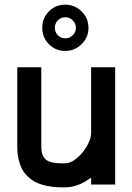

<svg xmlns="http://www.w3.org/2000/svg" viewBox="-20 -787 565 819"><path d="M156.2 -164.6Q156.2 -146 158.9 -134.5Q161.6 -123 170.2 -111.8Q178.7 -100.6 197.5 -95.5Q216.3 -90.3 246.1 -90.3H256.3Q282.7 -90.3 309.8 -114Q336.9 -137.7 352.8 -167.5Q368.7 -197.3 368.7 -218.3V-500H471.2V0H368.7V-29.8Q314.5 12.2 256.3 12.2H246.1Q210.4 12.2 181.2 6.1Q151.9 0 132.3 -10Q112.8 -20 97.9 -34.7Q83 -49.3 75 -64.2Q66.9 -79.1 61.8 -97.9Q56.6 -116.7 55.2 -131.8Q53.7 -147 53.7 -164.6V-500H156.2ZM188.5 -598.6Q160.2 -627.4 160.2 -668.5Q160.2 -709.5 188.5 -738.3Q216.8 -767.1 257.8 -767.1Q298.8 -767.1 328.1 -738.3Q357.4 -709.5 357.4 -668.5Q357.4 -627.4 328.1 -598.6Q298.8 -569.8 257.8 -569.8Q216.8 -569.8 188.5 -598.6ZM226.8 -700.2Q213.9 -687 213.9 -668.5Q213.9 -649.9 226.8 -636.7Q239.7 -623.5 258.3 -623.5Q276.9 -623.5 290.3 -636.7Q303.7 -649.9 303.7 -668.5Q303.7 -687 290.3 -700.2Q276.9 -713.4 258.3 -713.4Q239.7 -713.4 226.8 -700.2Z"/></svg>

Font: Anka/Coder Condensed
Style: Bold
Weight: 700
Width: 4
Monospace: yes
Version: Version 001.100